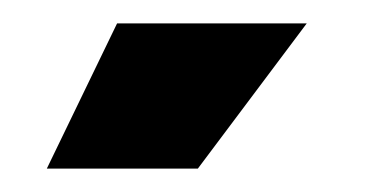

<svg xmlns="http://www.w3.org/2000/svg" viewBox="-20 -716 323 164"><path d="M149 -572H20L80 -696H242Z"/></svg>

Font: Bricolage Grotesque 48pt Bricolage Grotesque 48pt Regular
Style: Bold
Weight: 700
Designer: Mathieu Triay
Foundry: Atelier Triay
Version: Version 1.000; ttfautohint (v1.8.4.7-5d5b);gftools[0.9.32]